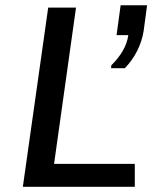

<svg xmlns="http://www.w3.org/2000/svg" viewBox="-20 -715 640 735"><path d="M67.5 0 164.5 -686H271L187 -87.8H496V0ZM405.2 -454 406 -464.8Q433.2 -491.5 450 -520.5Q466.8 -549.5 471.2 -580.5H426.2L441.8 -694.8H543L530 -597.2Q524 -558 505.5 -521.1Q487 -484.2 458 -454Z"/></svg>

Font: Chivo Mono Medium
Style: Italic
Weight: 500
Italic angle: -8.05°
Monospace: yes
Designer: Hector Gatti
Foundry: Omnibus-Type
Version: Version 1.008